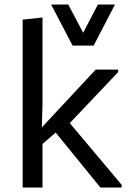

<svg xmlns="http://www.w3.org/2000/svg" viewBox="-20 -840 576 860"><path d="M81.5 0V-752L170.4 -761.7V-373.5L167.5 -269.5L408.7 -528.3H509.3V-517.1L292.5 -288.6L524.9 -12.2V0H429.7L229.5 -246.1L170.4 -195.3V0ZM305.2 -635.7 209 -819.8H285.6L352.5 -693.4L418.5 -819.8H495.1L399.4 -635.7Z"/></svg>

Font: Comme
Style: Regular
Weight: 400
Designer: Vernon Adams
Foundry: Vernon Adams
Version: Version 1.000;gftools[0.9.27]